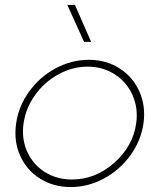

<svg xmlns="http://www.w3.org/2000/svg" viewBox="-20 -754 612 784"><path d="M45.9 -250Q55.7 -320.3 98.9 -380.1Q142.1 -439.9 207 -474.9Q272 -509.8 342.8 -509.8Q413.1 -509.8 468 -474.9Q522.9 -439.9 549.3 -380.1Q575.7 -320.3 565.9 -250Q555.7 -179.2 512.2 -119.4Q468.8 -59.6 404.1 -24.9Q339.4 9.8 269 9.8Q198.2 9.8 143.1 -24.9Q87.9 -59.6 61.8 -119.4Q35.6 -179.2 45.9 -250ZM273.9 -21Q368.7 -21 445.6 -88.4Q522.5 -155.8 536.1 -250Q544.9 -312 521.2 -365.5Q497.6 -418.9 448.7 -450.4Q399.9 -481.9 337.9 -481.9Q275.9 -481.9 218.5 -450.4Q161.1 -418.9 123 -365.5Q85 -312 76.2 -250Q67.4 -188 90.8 -135.3Q114.3 -82.5 162.8 -51.8Q211.4 -21 273.9 -21ZM254.9 -733.9H286.1L352.1 -583H323.2Z"/></svg>

Font: Human Sans ExtraLight
Style: Italic
Weight: 200
Italic angle: -8°
Designer: Tim Radville
Foundry: Continuum
Version: Version 1.000;FEAKit 1.0